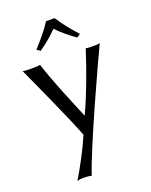

<svg xmlns="http://www.w3.org/2000/svg" viewBox="-161 -732 829 1054"><g transform="rotate(-20 253.0 -204.5)"><path d="M28 -432C68 -343 187 -85 222 10C190 85 149 162 104 237C114 234 129 232 139 232C149 232 178 234 188 237C226 112 445 -365 478 -432C468 -429 445 -429 435 -429C425 -429 406 -429 396 -432C360 -319 313 -191 265 -88H263C214 -207 166 -318 129 -432C116 -429 94 -429 80 -429C67 -429 42 -429 28 -432ZM292 -646H242C213 -600 175 -557 139 -517L159 -503C197 -530 229 -555 266 -593C300 -557 333 -532 372 -503L393 -517C357 -557 321 -599 292 -646Z"/></g></svg>

Font: Libertinus Sans
Style: Regular
Weight: 400
Designer: Philipp H. Poll, Khaled Hosny
Foundry: Caleb Maclennan
Version: Version 7.050;RELEASE